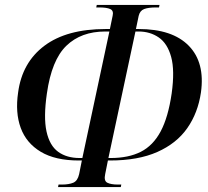

<svg xmlns="http://www.w3.org/2000/svg" viewBox="-20 -744 839 774"><path d="M214 10 216 0H229Q258 0 275.5 -7.5Q293 -15 299 -42L310 -97H298Q203 -97 144.5 -132Q86 -167 63.5 -228.5Q41 -290 53 -371Q69 -492 159 -559.5Q249 -627 406 -627H423L434 -680Q439 -701 424.5 -707.5Q410 -714 381 -714H368L370 -724H623L621 -714H608Q578 -714 561 -707.5Q544 -701 539 -680L528 -627H539Q675 -627 741 -559.5Q807 -492 790 -371Q778 -289 735 -227.5Q692 -166 614.5 -131.5Q537 -97 423 -97H415L404 -42Q398 -15 412.5 -7.5Q427 0 456 0H469L467 10ZM312 -107 421 -617H404Q307 -617 247.5 -559.5Q188 -502 169 -367Q155 -271 167.5 -214Q180 -157 214.5 -132Q249 -107 301 -107ZM417 -107H426Q498 -107 547.5 -132Q597 -157 627.5 -214Q658 -271 672 -367Q685 -460 670 -514.5Q655 -569 620 -593Q585 -617 539 -617H526Z"/></svg>

Font: Noto Serif Display SemiCondensed Medium
Style: Italic
Weight: 500
Width: 4
Italic angle: -12°
Designer: Monotype Design Team
Foundry: Monotype Imaging Inc.
Version: Version 2.009